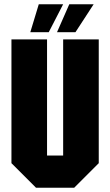

<svg xmlns="http://www.w3.org/2000/svg" viewBox="-20 -886 520 906"><path d="M34 -116V-700H202V-152H278V-700H446V-116L330 0H150ZM123 -734 163 -866H278L210 -734ZM249 -734 307 -866H422L336 -734Z"/></svg>

Font: Tektur Condensed
Style: Bold
Weight: 700
Width: 3
Designer: Adam Jagosz
Foundry: Adam Jagosz
Version: Version 1.005;gftools[0.9.30]